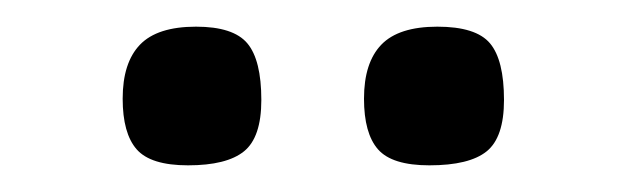

<svg xmlns="http://www.w3.org/2000/svg" viewBox="-20 -724 469 144"><path d="M72 -650Q72 -677 85 -690.5Q98 -704 127 -704Q155 -704 165.5 -691.5Q176 -679 176 -649Q176 -621 163 -610.5Q150 -600 121 -600Q93 -600 82.5 -612Q72 -624 72 -650ZM253 -650Q253 -677 266 -690.5Q279 -704 308 -704Q337 -704 347.5 -691.5Q358 -679 358 -649Q358 -621 345 -610.5Q332 -600 302 -600Q274 -600 263.5 -612Q253 -624 253 -650Z"/></svg>

Font: Enriqueta
Style: Regular
Weight: 400
Designer: Viviana Monsalve, Gustavo Ibarra
Foundry: 72Puntos
Version: Version 2.000